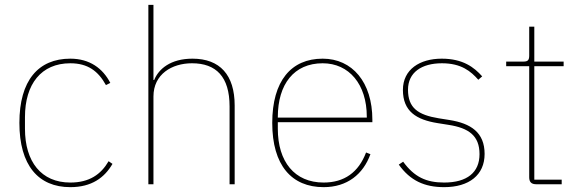

<svg xmlns="http://www.w3.org/2000/svg" viewBox="-20 -760 2388 792"><path d="M270 12C358 12 411 -27 444 -84L428 -95C396 -40 348 -7 270 -7C150 -7 83 -93 83 -229V-277C83 -413 150 -499 270 -499C342 -499 385 -467 417 -409L435 -418C404 -478 350 -518 270 -518C138 -518 60 -428 60 -253C60 -78 138 12 270 12Z M592 0H613V-362C613 -454 689 -499 772 -499C871 -499 927 -444 927 -321V0H948V-325C948 -451 887 -518 774 -518C683 -518 634 -475 616 -430H613V-740H592Z M1315 12C1412 12 1478 -41 1508 -124L1490 -131C1459 -49 1400 -7 1315 -7C1195 -7 1126 -93 1126 -229V-256H1516V-266C1516 -421 1433 -518 1311 -518C1181 -518 1103 -426 1103 -253C1103 -78 1183 12 1315 12ZM1311 -499C1420 -499 1493 -412 1493 -279V-275H1126V-277C1126 -413 1193 -499 1311 -499Z M1812 12C1915 12 1979 -38 1979 -125C1979 -214 1922 -251 1834 -265L1790 -272C1704 -286 1663 -315 1663 -390C1663 -461 1719 -499 1803 -499C1883 -499 1922 -466 1953 -431L1969 -445C1936 -482 1890 -518 1802 -518C1712 -518 1642 -474 1642 -389C1642 -301 1697 -266 1786 -252L1830 -245C1914 -232 1958 -200 1958 -124C1958 -49 1907 -7 1812 -7C1738 -7 1689 -30 1643 -93L1625 -81C1672 -15 1731 12 1812 12Z M2297 0V-19H2184V-487H2305V-506H2184V-650H2163V-531C2163 -513 2158 -506 2140 -506H2068V-487H2163V-29C2163 -9 2172 0 2192 0Z"/></svg>

Font: IBM Plex Thai Looped Thin
Style: Regular
Weight: 100
Designer: Mike Abbink, Paul van der Laan, Pieter van Rosmalen, Ben Mitchell, Mark Frömberg
Foundry: Bold Monday
Version: Version 1.0